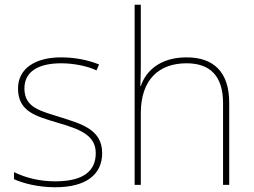

<svg xmlns="http://www.w3.org/2000/svg" viewBox="-20 -780 1071 810"><path d="M411 -134C411 -235 321 -258 233 -286C152 -312 83 -325 83 -407C83 -478 142 -513 238 -513C291 -513 350 -501 387 -483L398 -508C356 -525 301 -538 238 -538C126 -538 56 -489 56 -407C56 -309 131 -290 224 -262C312 -236 384 -212 384 -134C384 -60 334 -15 213 -15C151 -15 92 -28 39 -54V-24C77 -7 140 10 213 10C345 10 411 -45 411 -134Z M574 -496V-760H548V0H574V-302C574 -446 652 -513 767 -513C864 -513 921 -462 921 -345V0H947V-346C947 -477 881 -538 767 -538C655 -538 595 -480 574 -417H572C573 -446 574 -466 574 -496Z"/></svg>

Font: Noto Sans Georgian Thin
Style: Regular
Weight: 100
Designer: Monotype Design Team, Akaki Razmadze
Foundry: Google LLC
Version: Version 2.005